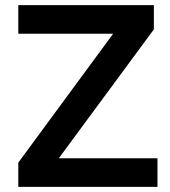

<svg xmlns="http://www.w3.org/2000/svg" viewBox="-20 -725 659 745"><path d="M51 0V-94L452 -639L457 -594H51V-705H577V-611L175 -66L170 -111H591V0Z"/></svg>

Font: Nunito Sans 10pt
Style: Bold
Weight: 700
Designer: Vernon Adams
Foundry: Vernon Adams
Version: Version 3.101;gftools[0.9.27]